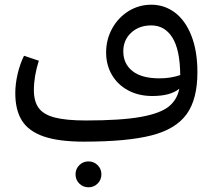

<svg xmlns="http://www.w3.org/2000/svg" viewBox="-20 -588 914 816"><path d="M819 -281Q819 -166 773 -102.5Q727 -39 623.5 -12.5Q520 14 337 14Q230 14 166 -8Q102 -30 73.5 -75Q45 -120 45 -192Q45 -230 54.5 -272Q64 -314 82 -351L145 -330Q124 -264 124 -205Q124 -157 144.5 -129Q165 -101 213 -88.5Q261 -76 345 -76Q494 -76 577.5 -91Q661 -106 697 -135Q733 -164 742 -211Q705 -180 627 -180Q569 -180 524.5 -204Q480 -228 455.5 -270Q431 -312 431 -365Q431 -420 456.5 -466.5Q482 -513 526 -540.5Q570 -568 623 -568Q679 -568 723.5 -534.5Q768 -501 793.5 -436Q819 -371 819 -281ZM658 -255Q706 -255 746 -269Q745 -377 712.5 -428.5Q680 -480 623 -480Q571 -480 537.5 -449Q504 -418 504 -370Q504 -317 543 -286Q582 -255 658 -255ZM301 153Q301 130 317 114Q333 98 356 98Q379 98 395 114Q411 130 411 153Q411 176 395 192Q379 208 356 208Q333 208 317 192Q301 176 301 153Z"/></svg>

Font: FiraGO
Style: Regular
Weight: 400
Designer: bBox Type
Foundry: bBox Type GmbH
Version: Version 1.001;April 20, 2020;FontCreator 12.0.0.2555 64-bit